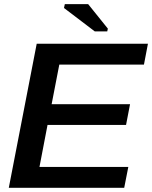

<svg xmlns="http://www.w3.org/2000/svg" viewBox="-20 -897 727 917"><path d="M592.8 -99.6 573.2 0H22L155.3 -688H686.5L667.5 -588.4H263.2L226.6 -399.4H601.1L582 -300.3H207L168.5 -99.6ZM495.1 -760.3 492.2 -747.1H432.6L285.6 -858.9L289.6 -877.4H400.9Z"/></svg>

Font: Arimo SemiBold
Style: Italic
Weight: 600
Italic angle: -12°
Version: Version 1.33